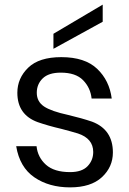

<svg xmlns="http://www.w3.org/2000/svg" viewBox="-20 -803 557 830"><path d="M50 0ZM50 0ZM283 7Q192 7 128.5 -36.5Q65 -80 50 -171H138Q143 -123 178.5 -91Q214 -59 283 -59Q334 -59 358.5 -84.5Q383 -110 383 -146Q383 -204 317 -226Q287 -235 245 -246Q189 -259 143 -275Q55 -307 55 -402Q55 -465 102 -510.5Q149 -556 245 -556Q347 -556 400 -505.5Q453 -455 463 -377H376Q371 -424 339 -456.5Q307 -489 243 -489Q190 -489 164.5 -464Q139 -439 139 -402Q139 -364 170 -343Q201 -322 275 -306Q334 -292 378 -277Q468 -243 468 -144Q468 -81 420.5 -37Q373 7 283 7ZM211 -592V-657L424 -783V-709Z"/></svg>

Font: Ulagadi Sans
Style: Regular
Weight: 400
Designer: Ninad Kale (Devanagari), Jonny Pinhorn (Latin)
Foundry: Indian Type Foundry
Version: Version 3.01;March 29, 2020;FontCreator 12.0.0.2522 64-bit; 